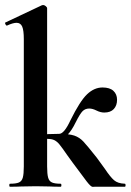

<svg xmlns="http://www.w3.org/2000/svg" viewBox="-20 -745 521 766"><path d="M20 -12Q44 -12 55.5 -17Q67 -22 71 -36.5Q75 -51 75 -81V-589Q75 -624 68.5 -639Q62 -654 46 -654Q32 -654 8 -643H7Q4 -643 1.5 -648.5Q-1 -654 1 -655L147 -724L152 -725Q157 -725 162.5 -720.5Q168 -716 168 -712V-81Q168 -51 172 -36.5Q176 -22 187.5 -17Q199 -12 222 -12Q225 -12 225 -6Q225 0 222 0Q194 0 179 -1L123 -2L65 -1Q49 0 20 0Q17 0 17 -6Q17 -12 20 -12ZM270 -96 249 -125Q227 -157 217 -169Q207 -181 196.5 -186Q186 -191 168 -191Q162 -191 132 -189L131 -207Q174 -211 216 -211Q256 -211 276.5 -204Q297 -197 312.5 -180.5Q328 -164 366 -116Q376 -103 398 -72Q420 -39 435 -26Q450 -13 478 -12Q481 -12 481 -6Q481 0 478 0H359Q357 0 350 0.5Q343 1 326 -21Q309 -43 270 -96ZM261 -265Q299 -342 327.5 -369Q356 -396 389 -396Q418 -396 432.5 -382.5Q447 -369 447 -347Q447 -324 434 -310Q421 -296 396 -296Q381 -296 365 -304Q349 -312 336 -312Q320 -312 309.5 -301.5Q299 -291 282 -257Q250 -191 216 -191V-211Q236 -211 261 -265Z"/></svg>

Font: Cormorant Infant
Style: Bold
Weight: 700
Designer: Christian Thalmann (Catharsis Fonts)
Foundry: Catharsis Fonts
Version: Version 4.000